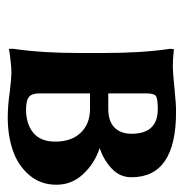

<svg xmlns="http://www.w3.org/2000/svg" viewBox="-9 -472 490 513"><g transform="rotate(90 236.5 -215.0)"><path d="M229 -258.8H270Q303.7 -258.8 320.3 -275.4Q336.9 -292 336.9 -320.8Q336.9 -391.1 271 -391.1Q241.7 -391.1 235.4 -385.5Q229 -379.9 229 -359.9ZM229 -210V-76.2Q229 -53.7 239 -46.4Q249 -39.1 272 -39.1Q311 -39.1 334.5 -58.6Q357.9 -78.1 357.9 -117.2Q357.9 -159.7 334.5 -184.8Q311 -210 270 -210ZM293 9.8Q261.2 9.8 221.2 3.9Q185.1 0 173.8 0Q162.1 0 146.2 1.7Q130.4 3.4 120.1 4.9L109.9 6.8V-4.9Q121.1 -81.5 121.1 -180.2V-247.1Q121.1 -349.6 109.9 -423.8L110.8 -434.1Q137.7 -431.2 158.2 -431.2Q171.9 -431.2 219.2 -436Q255.4 -439.9 278.8 -439.9Q453.1 -439.9 453.1 -320.8Q453.1 -289.6 429.7 -267.8Q406.2 -246.1 375 -235.8Q415.5 -222.7 444.3 -192.1Q473.1 -161.6 473.1 -120.1Q473.1 -77.6 447 -47.4Q420.9 -17.1 381.1 -3.7Q341.3 9.8 293 9.8Z"/></g></svg>

Font: Linear Smooth
Style: Bold
Weight: 700
Designer: Philipp H. Poll, Flanker
Foundry: Philipp H. Poll, reworked by Flanker
Version: Version 1.061 | FøM Fix